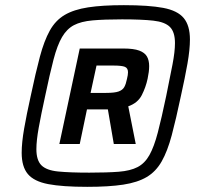

<svg xmlns="http://www.w3.org/2000/svg" viewBox="-20 -716 782 744"><path d="M318 8Q222 8 167 -2.5Q112 -13 88 -41.5Q64 -70 64 -124Q64 -163 73.5 -217.5Q83 -272 99 -344Q118 -434 134.5 -496Q151 -558 173 -597.5Q195 -637 230.5 -658Q266 -679 321.5 -687.5Q377 -696 460 -696Q557 -696 612.5 -685.5Q668 -675 692 -646Q716 -617 716 -563Q716 -524 706.5 -470Q697 -416 681 -344Q662 -254 645.5 -192Q629 -130 606.5 -90.5Q584 -51 548.5 -30Q513 -9 457.5 -0.5Q402 8 318 8ZM210 -158 289 -528H458Q498 -528 519.5 -520Q541 -512 549.5 -497Q558 -482 558 -460Q558 -449 556.5 -437Q555 -425 552 -411Q545 -378 529.5 -347.5Q514 -317 477 -304L506 -158H421L398 -292H317L289 -158ZM326 -47Q395 -47 440 -50.5Q485 -54 513 -68.5Q541 -83 559 -115Q577 -147 591.5 -202.5Q606 -258 624 -344Q639 -417 648.5 -466.5Q658 -516 658 -549Q658 -592 638.5 -611.5Q619 -631 574 -636Q529 -641 453 -641Q384 -641 339 -637Q294 -633 266.5 -618.5Q239 -604 220.5 -572.5Q202 -541 187.5 -485.5Q173 -430 155 -344Q139 -271 130 -221Q121 -171 121 -138Q121 -95 140.5 -75.5Q160 -56 205 -51.5Q250 -47 326 -47ZM331 -356H391Q424 -356 439.5 -361.5Q455 -367 461.5 -378.5Q468 -390 472 -410Q474 -418 475 -424.5Q476 -431 476 -436Q476 -452 464 -457Q452 -462 419 -462H354Z"/></svg>

Font: Saira Thin SemiBold
Style: Italic
Weight: 600
Italic angle: -12°
Version: Version 1.101